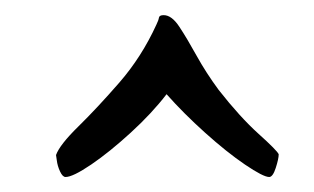

<svg xmlns="http://www.w3.org/2000/svg" viewBox="-20 -694 419 256"><path d="M67.4 -458Q63.5 -458 60.1 -465.3Q56.6 -472.7 55.7 -480.5L54.7 -487.3Q59.6 -501 84.5 -525.4Q109.4 -549.8 139.2 -584Q168.9 -618.2 188.5 -661.1Q191.4 -667 191.9 -670.4Q192.4 -673.8 198.2 -673.8Q209 -673.8 219.2 -658.2Q229.5 -642.6 242.2 -619.6Q254.9 -596.7 271.5 -574.2Q299.8 -538.1 324.7 -515.6Q349.6 -493.2 351.6 -488.3Q351.6 -482.4 347.7 -470.2Q343.8 -458 338.9 -458Q331.1 -458 306.6 -474.6Q282.2 -491.2 253.4 -517.1Q224.6 -543 202.1 -568.4Q182.6 -543 154.3 -517.1Q126 -491.2 101.6 -474.6Q77.1 -458 67.4 -458Z"/></svg>

Font: Crimson Text
Style: Bold
Weight: 700
Designer: Sebastian Kosch
Foundry: Sebastian Kosch
Version: Version 1.100